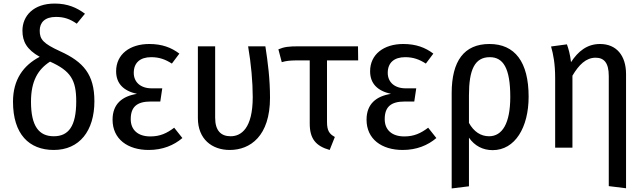

<svg xmlns="http://www.w3.org/2000/svg" viewBox="-20 -829 3616 1078"><path d="M318 -541C222 -585 203 -608 203 -657C203 -702 231 -734 294 -734C339 -734 372 -723 411 -696L457 -752C411 -786 360 -809 287 -809C167 -809 106 -739 106 -657C106 -596 130 -551 203 -510C111 -462 53 -382 53 -258C53 -76 143 13 282 13C426 13 510 -94 510 -261C510 -411 448 -482 318 -541ZM282 -64C199 -64 154 -120 154 -258C154 -375 194 -440 261 -483C377 -431 408 -380 408 -260C408 -119 364 -64 282 -64Z M818 -582C709 -582 632 -524 632 -429C632 -360 673 -319 749 -302C667 -289 612 -246 612 -157C612 -48 697 13 815 13C893 13 956 -13 1004 -54L958 -112C917 -81 879 -63 824 -63C754 -63 714 -100 714 -160C714 -228 748 -259 826 -259H880L891 -333H832C769 -333 731 -368 731 -420C731 -476 766 -508 829 -508C875 -508 909 -495 945 -472L987 -528C942 -562 890 -582 818 -582Z M1470 -569H1373C1390 -469 1399 -370 1399 -284C1399 -108 1334 -64 1275 -64C1220 -64 1188 -96 1188 -168V-569H1091V-166C1091 -48 1170 13 1270 13C1385 13 1496 -65 1496 -280C1496 -386 1484 -478 1470 -569Z M1816 -145V-490H1991L1990 -569H1658C1601 -569 1576 -566 1543 -552L1562 -480C1591 -488 1604 -489 1646 -490H1719V-135C1719 -50 1753 -9 1831 13L1860 -60C1829 -77 1816 -95 1816 -145Z M2244 -582C2135 -582 2058 -524 2058 -429C2058 -360 2099 -319 2175 -302C2093 -289 2038 -246 2038 -157C2038 -48 2123 13 2241 13C2319 13 2382 -13 2430 -54L2384 -112C2343 -81 2305 -63 2250 -63C2180 -63 2140 -100 2140 -160C2140 -228 2174 -259 2252 -259H2306L2317 -333H2258C2195 -333 2157 -368 2157 -420C2157 -476 2192 -508 2255 -508C2301 -508 2335 -495 2371 -472L2413 -528C2368 -562 2316 -582 2244 -582Z M2728 -582C2586 -582 2516 -487 2516 -306V229L2613 217V-56C2645 -10 2691 14 2746 14C2872 14 2948 -114 2948 -286C2948 -481 2871 -582 2728 -582ZM2726 -64C2679 -64 2640 -90 2613 -139V-294C2613 -437 2645 -508 2730 -508C2805 -508 2845 -447 2845 -285C2845 -136 2800 -64 2726 -64Z M3349 -582C3276 -582 3226 -541 3186 -480C3181 -524 3172 -555 3163 -580L3074 -568C3087 -522 3097 -470 3097 -390V0H3194V-404C3230 -465 3270 -505 3324 -505C3371 -505 3398 -477 3398 -402V216L3495 228V-413C3495 -517 3441 -582 3349 -582Z"/></svg>

Font: Glow Sans SC Condensed Medium
Style: Regular
Weight: 600
Width: 3
Designer: Ryoko NISHIZUKA (kana, bopomofo & ideographs); Paul D. Hunt (Latin, Greek & Cyrillic); Sandoll Communications, Soo-young
Version: Version 0.93